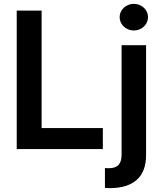

<svg xmlns="http://www.w3.org/2000/svg" viewBox="-20 -761 825 980"><path d="M65.4 -707H192.4V-107.4H504.9V0H65.4ZM725.6 -530.3V30.3Q725.6 114.7 678 157Q630.4 199.2 541 199.2Q525.4 199.2 515.6 198.2V96.7Q522.5 97.7 534.2 97.7Q569.3 97.7 585 80.6Q600.6 63.5 600.6 29.3V-530.3ZM590.8 -673.8Q590.8 -691.9 600.6 -707.5Q610.4 -723.1 627.2 -732.2Q644 -741.2 663.1 -741.2Q682.6 -741.2 699.2 -732.2Q715.8 -723.1 725.6 -707.5Q735.4 -691.9 735.4 -673.8Q735.4 -655.3 725.6 -639.4Q715.8 -623.5 699.2 -614.5Q682.6 -605.5 663.1 -605.5Q644 -605.5 627.2 -614.5Q610.4 -623.5 600.6 -639.4Q590.8 -655.3 590.8 -673.8Z"/></svg>

Font: Pretendard GOV SemiBold
Style: Regular
Weight: 600
Designer: Base glyphs from Inter by Rasmus Andersson; Hangeul glyphs from Noto Sans CJK(Source Han Sans) by Jang Soo-young and Kan
Foundry: Kil Hyung-jin
Version: Version 1.309